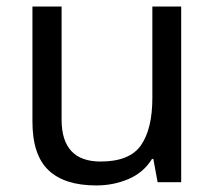

<svg xmlns="http://www.w3.org/2000/svg" viewBox="-20 -556 658 586"><path d="M533 -536V0H461L448 -71H444Q418 -29 372 -9.5Q326 10 274 10Q177 10 128 -36.5Q79 -83 79 -185V-536H168V-191Q168 -63 287 -63Q376 -63 410.5 -113Q445 -163 445 -257V-536Z"/></svg>

Font: Noto IKEA Latin
Style: Regular
Weight: 400
Designer: Monotype Design Team
Foundry: Monotype Imaging Inc.
Version: Version 1.0